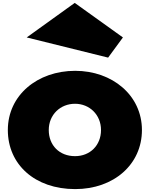

<svg xmlns="http://www.w3.org/2000/svg" viewBox="-20 -1281 1032 1323"><path d="M164 -1023 725 -884 827 -1023 495 -1261ZM34 -385C34 -625 238 -793 498 -793C753 -793 958 -625 958 -385C958 -148 764 22 498 22C220 22 34 -148 34 -385ZM316 -385C316 -280 389 -205 497 -205C601 -205 676 -280 676 -385C676 -491 596 -566 497 -566C396 -566 316 -491 316 -385Z"/></svg>

Font: Hussar Dziwak
Style: Regular
Weight: 400
Version: Version 1.022